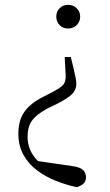

<svg xmlns="http://www.w3.org/2000/svg" viewBox="-20 -542 455 795"><path d="M262 -522Q284 -522 298 -507.5Q312 -493 312 -473Q312 -453 298 -438.5Q284 -424 262 -424Q240 -424 226.5 -438.5Q213 -453 213 -473Q213 -493 226.5 -507.5Q240 -522 262 -522ZM56 12Q56 -44 81 -79Q106 -114 155 -139L192 -158Q229 -177 241 -190Q253 -203 252 -230L248 -306H273L283 -266Q289 -238 292.5 -223Q296 -208 296 -195Q296 -170 278.5 -152.5Q261 -135 216 -112L173 -91Q128 -66 111 -40.5Q94 -15 94 25Q95 75 125.5 112Q156 149 219 184L103 120L282 146Q314 151 325 163Q336 175 336 192Q336 209 325.5 218.5Q315 228 298 233Q255 224 212 207Q169 190 133.5 163.5Q98 137 77 99Q56 61 56 12Z"/></svg>

Font: Noto Serif JP
Style: Regular
Weight: 200
Designer: Ryoko NISHIZUKA 西塚涼子 (kana & ideographs); Frank Grießhammer (Latin, Greek & Cyrillic); Wenlong ZHANG 张文龙 (bopomofo); San
Foundry: Adobe
Version: Version 2.001;hotconv 1.1.0;makeotfexe 2.6.0